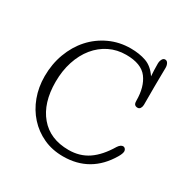

<svg xmlns="http://www.w3.org/2000/svg" viewBox="-125 -620 716 735"><g transform="rotate(30 232.5 -252.5)"><path d="M386 -428Q385 -439 384.5 -454Q384 -469 384 -483Q384 -494 388.5 -502.5Q393 -511 401 -511Q409 -511 413.5 -503Q418 -495 418 -484Q418 -470 417.5 -447.5Q417 -425 417 -401Q417 -377 417 -355Q417 -333 417 -320Q417 -312 413 -305Q409 -298 401 -298Q393 -298 388.5 -302.5Q384 -307 384 -319Q384 -380 357 -416Q330 -452 263 -452Q223 -452 189.5 -435.5Q156 -419 131.5 -389Q107 -359 93.5 -317.5Q80 -276 80 -227Q80 -134 125.5 -80Q171 -26 253 -26Q302 -26 339 -51Q376 -76 407 -128Q417 -143 428 -143Q433 -143 437 -138.5Q441 -134 441 -128Q441 -118 431 -101Q368 6 247 6Q199 6 160 -12Q121 -30 92.5 -61.5Q64 -93 48.5 -135Q33 -177 33 -225Q33 -279 50.5 -326Q68 -373 99 -407.5Q130 -442 173 -462Q216 -482 266 -482Q304 -482 334 -471.5Q364 -461 386 -428Z"/></g></svg>

Font: Life Savers
Style: Regular
Weight: 400
Version: Version 2.001; ttfautohint (v0.93) -l 8 -r 50 -G 200 -x 14 -